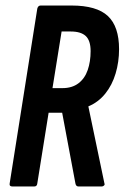

<svg xmlns="http://www.w3.org/2000/svg" viewBox="-20 -675 451 695"><path d="M25 0Q13 0 15 -11L115 -644Q118 -655 127 -655H239Q330 -655 370.5 -617Q411 -579 411 -497Q411 -451 398.5 -409Q386 -367 361 -336Q336 -305 300 -290V-289L358 -11Q360 -7 356.5 -3.5Q353 0 348 0H264Q255 0 253 -11L205 -267H156L115 -11Q114 0 104 0ZM170 -356H206Q241 -356 264 -373.5Q287 -391 297.5 -421.5Q308 -452 308 -490Q308 -528 290.5 -544.5Q273 -561 236 -561H203Z"/></svg>

Font: Sofia Sans Extra Condensed
Style: Bold Italic
Weight: 700
Italic angle: -9°
Designer: Botio Nikoltchev, Ani Petrova
Foundry: lettersoup
Version: Version 4.101